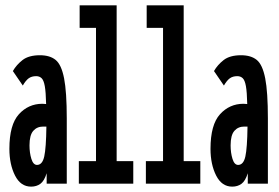

<svg xmlns="http://www.w3.org/2000/svg" viewBox="-20 -685 1040 716"><path d="M96 11Q57 11 36 -30.5Q15 -72 15 -130Q15 -220 50.5 -259Q86 -298 138 -298Q145 -298 152 -297Q151 -342 147 -364Q143 -386 135 -393.5Q127 -401 115 -401Q98 -401 87 -393Q76 -385 65 -366L28 -420Q41 -443 64 -461Q87 -479 129 -479Q166 -479 187.5 -461.5Q209 -444 219 -393Q229 -342 229 -243V0H154V-39Q145 -10 130.5 0.5Q116 11 96 11ZM90 -143Q90 -115 97 -92.5Q104 -70 118 -70Q138 -70 145 -101.5Q152 -133 153 -213Q150 -213 147 -213Q144 -213 141 -213Q118 -213 104 -197Q90 -181 90 -143Z M274 0V-84H338V-581H277V-665H415V-84H477V0Z M524 0V-84H588V-581H527V-665H665V-84H727V0Z M846 11Q807 11 786 -30.5Q765 -72 765 -130Q765 -220 800.5 -259Q836 -298 888 -298Q895 -298 902 -297Q901 -342 897 -364Q893 -386 885 -393.5Q877 -401 865 -401Q848 -401 837 -393Q826 -385 815 -366L778 -420Q791 -443 814 -461Q837 -479 879 -479Q916 -479 937.5 -461.5Q959 -444 969 -393Q979 -342 979 -243V0H904V-39Q895 -10 880.5 0.5Q866 11 846 11ZM840 -143Q840 -115 847 -92.5Q854 -70 868 -70Q888 -70 895 -101.5Q902 -133 903 -213Q900 -213 897 -213Q894 -213 891 -213Q868 -213 854 -197Q840 -181 840 -143Z"/></svg>

Font: Inconsolata UltraCondensed ExtraBold
Style: Regular
Weight: 800
Width: 1
Monospace: yes
Designer: Raph Levien, Cyreal, Brenton Simpson
Foundry: Raph Levien, Cyreal, Google
Version: Version 3.001; ttfautohint (v1.8.2.53-6de2)